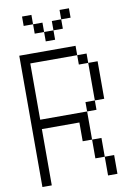

<svg xmlns="http://www.w3.org/2000/svg" viewBox="-122 -1272 912 1344"><g transform="rotate(-10 333.5 -600.0)"><path d="M600 -800V-533.3H533.3V-800ZM600 0H533.3V-133.3H600ZM133.3 0H66.7V-933.3H466.7V-866.7H133.3V-466.7H466.7V-266.7H400V-400H133.3ZM133.3 -1133.3V-1200H200V-1133.3ZM266.7 -1000V-1066.7H333.3V-1000ZM266.7 -1133.3V-1066.7H200V-1133.3ZM400 -1133.3V-1066.7H333.3V-1133.3ZM400 -1200H466.7V-1133.3H400ZM533.3 -133.3H466.7V-266.7H533.3ZM533.3 -466.7H466.7V-533.3H533.3ZM533.3 -800H466.7V-866.7H533.3Z"/></g></svg>

Font: Galmuri14 Regular
Style: Regular
Weight: 400
Designer: Lee Minseo (quiple)
Version: Version 2.399;hotconv 1.1.1;makeotfexe 2.6.0 DEVELOPMENT